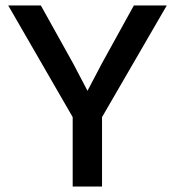

<svg xmlns="http://www.w3.org/2000/svg" viewBox="-20 -680 637 700"><path d="M588 -660 352 -253V0H245V-253L10 -660H129L247 -448L299 -349L351 -448L468 -660Z"/></svg>

Font: Elaine Sans Medium
Style: Regular
Weight: 500
Designer: Wei Huang
Foundry: Wei Huang
Version: Version 2.001;PS 002.001;hotconv 1.0.88;makeotf.lib2.5.64775